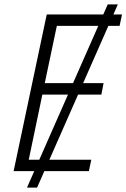

<svg xmlns="http://www.w3.org/2000/svg" viewBox="-20 -780 576 875"><path d="M103 75 471 -760H517L149 75ZM42 0 193 -714H536L525 -662H239L184 -401H452L442 -349H173L111 -52H396L385 0Z"/></svg>

Font: Noto Sans Display Light
Style: Italic
Weight: 300
Italic angle: -12°
Designer: Monotype Design Team
Foundry: Monotype Imaging Inc.
Version: Version 2.003